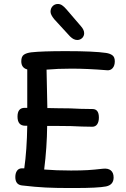

<svg xmlns="http://www.w3.org/2000/svg" viewBox="-20 -956 635 965"><path d="M551 -64Q551 -27 513 -19Q472 -11 357 -11H324Q261 -11 209.5 -13.5Q158 -16 90 -24Q57 -28 57 -66Q57 -85 65 -97Q73 -109 88 -110H102Q115 -200 117 -324H107Q68 -324 68 -370Q68 -414 104 -414H117V-539V-607Q87 -615 87 -648Q87 -672 100 -681Q113 -690 137 -693Q190 -699 311 -699Q452 -699 513 -690Q533 -687 545 -678Q557 -669 557 -648Q557 -626 546 -613.5Q535 -601 517 -603Q419 -611 340 -611Q269 -611 214 -606L218 -413L270 -412Q338 -412 386 -409L445 -408Q477 -408 477 -365Q477 -344 468.5 -331.5Q460 -319 444 -319L391 -320Q343 -323 269 -323H217Q216 -215 202 -104Q262 -99 337 -99Q388 -99 421 -101Q454 -103 497 -108Q523 -111 537 -99.5Q551 -88 551 -64ZM332 -773 253 -859Q234 -882 234 -897Q234 -914 244.5 -925Q255 -936 271 -936Q282 -936 292 -929.5Q302 -923 314 -909L387 -824Q403 -806 403 -789Q403 -775 393 -765Q383 -755 368 -755Q350 -755 332 -773Z"/></svg>

Font: Mali Medium
Style: Regular
Weight: 500
Version: Version 1.000; ttfautohint (v1.6)